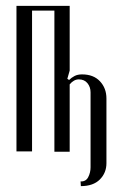

<svg xmlns="http://www.w3.org/2000/svg" viewBox="-20 -515 414 653"><path d="M217 -495V-275L209 -247L215 -243Q223 -251 233.5 -256.5Q244 -262 259 -262Q298 -262 320 -238.5Q342 -215 342 -180V40Q342 73 319.5 95.5Q297 118 255 118L254 102Q272 103 280 87.5Q288 72 288 54V-201Q288 -219 277.5 -232Q267 -245 248 -245Q231 -245 217 -228V1H165V-479H89V0H36V-495Z"/></svg>

Font: Moniqa Cond Heading
Style: Regular
Weight: 400
Width: 3
Designer: Rajesh Rajput
Foundry: Rajesh Rajput
Version: Version 1.000